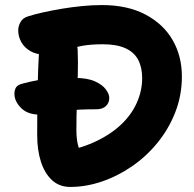

<svg xmlns="http://www.w3.org/2000/svg" viewBox="-20 -729 766 759"><path d="M136 -276Q89 -276 63 -302.5Q37 -329 37 -358Q37 -373 43.5 -383.5Q50 -394 71 -399Q127 -414 175.5 -417.5Q224 -421 275 -421Q325 -421 355 -407.5Q385 -394 398.5 -375.5Q412 -357 412 -342Q412 -322 398.5 -309.5Q385 -297 361 -297Q291 -297 247 -292Q203 -287 178 -281.5Q153 -276 136 -276ZM258 10Q215 10 186 -16.5Q157 -43 142 -89Q127 -135 127 -195Q127 -287 128.5 -370.5Q130 -454 135 -541Q137 -573 153.5 -586Q170 -599 210 -599Q241 -599 263.5 -579.5Q286 -560 287 -532Q289 -485 287.5 -432Q286 -379 284 -323.5Q282 -268 282 -214Q282 -182 288 -156.5Q294 -131 312 -102L206 -126Q288 -138 351 -166.5Q414 -195 456.5 -234.5Q499 -274 520.5 -322Q542 -370 542 -420Q542 -462 526.5 -492Q511 -522 476.5 -538Q442 -554 387 -554Q340 -554 306 -548Q272 -542 246.5 -533.5Q221 -525 200 -519Q179 -513 159 -513Q124 -513 100 -527Q76 -541 64 -563Q52 -585 52 -609Q52 -626 61.5 -642.5Q71 -659 93 -665Q118 -673 152 -680.5Q186 -688 225 -694.5Q264 -701 304.5 -705Q345 -709 383 -709Q484 -709 555 -671.5Q626 -634 662.5 -570.5Q699 -507 699 -427Q699 -352 673 -285.5Q647 -219 602.5 -164.5Q558 -110 501 -71Q444 -32 381.5 -11Q319 10 258 10Z"/></svg>

Font: Shantell Sans Light
Style: Bold
Weight: 700
Version: Version 1.011;[c5ecc13dd]